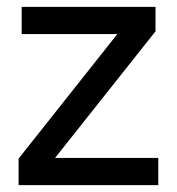

<svg xmlns="http://www.w3.org/2000/svg" viewBox="-20 -538 514 558"><path d="M34 0V-77L321 -439H43V-518H432V-447L140 -79H440V0Z"/></svg>

Font: IBM Plex Sans Text
Style: Regular
Weight: 450
Designer: Mike Abbink, Paul van der Laan, Pieter van Rosmalen
Foundry: Bold Monday
Version: Version 3.005